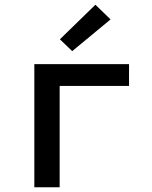

<svg xmlns="http://www.w3.org/2000/svg" viewBox="-20 -791 640 811"><path d="M125 0V-520H525V-428H232V0ZM285 -575 233 -625 383 -771 447 -709Z"/></svg>

Font: Iosevka SS04 Semibold Extended
Style: Regular
Weight: 600
Width: 7
Monospace: yes
Designer: Belleve Invis
Foundry: Belleve Invis
Version: Version 19.0.0; ttfautohint (v1.8.4)